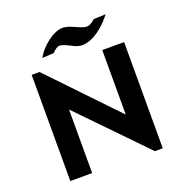

<svg xmlns="http://www.w3.org/2000/svg" viewBox="-150 -985 1061 1120"><g transform="rotate(-20 380.5 -425.0)"><path d="M261.7 -734.4C280.3 -753.9 295.9 -763.7 308.6 -763.7H310.5C323.2 -762.7 341.8 -755.9 366.2 -743.2C390.6 -730.5 409.2 -722.7 422.9 -721.7C426.8 -720.7 430.7 -720.7 434.6 -720.7C507.8 -720.7 582 -788.1 624 -843.8L548.8 -840.8C529.3 -822.3 512.7 -813.5 498 -813.5H494.1C480.5 -814.5 460 -821.3 433.6 -834C406.2 -846.7 385.7 -853.5 371.1 -854.5C368.2 -855.5 364.3 -855.5 360.4 -855.5C299.8 -855.5 224.6 -790 195.3 -739.3L189.5 -730.5ZM534.2 -654.3V-253.9L146.5 -659.2H97.7V0H233.4V-394.5L621.1 4.9H669.9V-654.3Z"/></g></svg>

Font: Sen-gleads
Style: Bold
Weight: 700
Designer: Kosal Sen, Philatype
Foundry: Philatype
Version: Version 1.004; ttfautohint (v1.8.3)